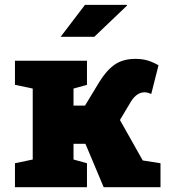

<svg xmlns="http://www.w3.org/2000/svg" viewBox="-20 -782 709 802"><path d="M42.5 0V-100.1L116.7 -115.7V-412.1L42.5 -427.7V-528.3H343.3V-427.7L287.1 -412.1V-340.8H335L394.5 -439Q424.3 -487.8 459 -512Q493.7 -536.1 545.4 -536.1Q575.7 -536.1 599.1 -528.6Q622.6 -521 642.1 -509.3L611.8 -389.6Q595.2 -396.5 584.5 -396.5Q552.2 -396.5 528.3 -359.9L481 -280.8L576.2 -111.8L650.4 -100.1V0H413.1L336.9 -181.2H287.1V-115.7L343.3 -100.1V0ZM233.4 -628.4 335 -761.7H509.8L510.7 -758.8L374 -628.4Z"/></svg>

Font: Roboto Slab Black
Style: Regular
Weight: 900
Designer: Google
Version: Version 2.000; ttfautohint (v1.8.1.43-b0c9)